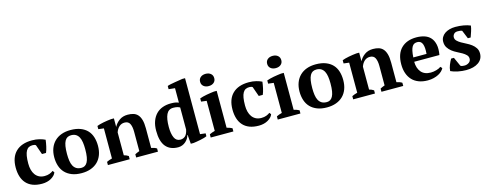

<svg xmlns="http://www.w3.org/2000/svg" viewBox="-27 -1499 5734 2257"><g transform="rotate(-15 2840.5 -370.0)"><path d="M456 -81Q449 -61 433 -44.5Q417 -28 394.5 -15Q372 -2 343.5 5Q315 12 284 12Q218 12 170.5 -6.5Q123 -25 92 -59.5Q61 -94 46 -142.5Q31 -191 31 -250Q31 -377 100.5 -444.5Q170 -512 298 -512Q347 -512 388 -501.5Q429 -491 456 -477Q454 -460 450.5 -439.5Q447 -419 442.5 -398.5Q438 -378 432 -358.5Q426 -339 420 -326H371L329 -445Q322 -450 314 -452.5Q306 -455 290 -455Q264 -455 245 -445.5Q226 -436 212.5 -413Q199 -390 192.5 -352Q186 -314 186 -258Q186 -217 195 -182.5Q204 -148 222.5 -122.5Q241 -97 269 -82.5Q297 -68 335 -68Q370 -68 396 -78Q422 -88 440 -102Z M500 -250Q500 -311 518.5 -359.5Q537 -408 571.5 -442Q606 -476 655 -494Q704 -512 766 -512Q836 -512 886.5 -492.5Q937 -473 969.5 -438.5Q1002 -404 1017 -355.5Q1032 -307 1032 -250Q1032 -189 1014 -140.5Q996 -92 961.5 -58Q927 -24 877.5 -6Q828 12 766 12Q698 12 648 -7.5Q598 -27 565 -61.5Q532 -96 516 -144.5Q500 -193 500 -250ZM655 -250Q655 -205 660.5 -167.5Q666 -130 680 -104Q694 -78 718 -63.5Q742 -49 780 -49Q802 -49 820 -59.5Q838 -70 851 -93.5Q864 -117 870.5 -155.5Q877 -194 877 -250Q877 -296 871.5 -333Q866 -370 852.5 -396Q839 -422 816 -436.5Q793 -451 758 -451Q732 -451 713 -440.5Q694 -430 681 -406.5Q668 -383 661.5 -344.5Q655 -306 655 -250Z M1695 0H1430V-39Q1443 -46 1455.5 -51.5Q1468 -57 1485 -63V-298Q1485 -361 1467 -396.5Q1449 -432 1403 -432Q1365 -432 1337.5 -407.5Q1310 -383 1296 -341V-63Q1312 -59 1324.5 -53.5Q1337 -48 1351 -39V0H1086V-39Q1111 -52 1152 -63V-429L1086 -437V-476Q1099 -482 1120 -487.5Q1141 -493 1165.5 -498Q1190 -503 1215.5 -506.5Q1241 -510 1262 -512H1296V-409H1297Q1318 -451 1360 -481.5Q1402 -512 1462 -512Q1501 -512 1532 -502.5Q1563 -493 1584.5 -469Q1606 -445 1617.5 -404.5Q1629 -364 1629 -302V-63Q1669 -56 1695 -39Z M2079 -99Q2074 -77 2061 -57Q2048 -37 2030 -21.5Q2012 -6 1989 3Q1966 12 1940 12Q1841 12 1789.5 -50.5Q1738 -113 1738 -242Q1738 -308 1756 -357.5Q1774 -407 1806.5 -441Q1839 -475 1885 -492Q1931 -509 1987 -509Q2005 -509 2017.5 -508Q2030 -507 2040.5 -505.5Q2051 -504 2060.5 -500.5Q2070 -497 2082 -493V-669L2006 -677V-716Q2020 -722 2044.5 -727Q2069 -732 2096 -736.5Q2123 -741 2149 -745Q2175 -749 2192 -752H2226V-71L2292 -63V-28Q2278 -21 2256 -15Q2234 -9 2210 -4Q2186 1 2163.5 4.5Q2141 8 2126 10H2092L2083 -99ZM1988 -68Q2023 -68 2047 -90Q2071 -112 2082 -165V-434Q2069 -442 2049.5 -447Q2030 -452 2001 -452Q1943 -452 1918 -399.5Q1893 -347 1893 -247Q1893 -166 1915 -117Q1937 -68 1988 -68Z M2613 0H2337V-39Q2352 -47 2368 -52.5Q2384 -58 2403 -63V-429L2337 -437V-476Q2352 -482 2374.5 -488Q2397 -494 2422 -498.5Q2447 -503 2471 -506.5Q2495 -510 2513 -512H2547V-63Q2567 -58 2583 -52.5Q2599 -47 2613 -39ZM2386 -664Q2386 -699 2410 -719Q2434 -739 2472 -739Q2510 -739 2534 -719Q2558 -699 2558 -664Q2558 -630 2534 -610Q2510 -590 2472 -590Q2434 -590 2410 -610Q2386 -630 2386 -664Z M3094 -81Q3087 -61 3071 -44.5Q3055 -28 3032.5 -15Q3010 -2 2981.5 5Q2953 12 2922 12Q2856 12 2808.5 -6.5Q2761 -25 2730 -59.5Q2699 -94 2684 -142.5Q2669 -191 2669 -250Q2669 -377 2738.5 -444.5Q2808 -512 2936 -512Q2985 -512 3026 -501.5Q3067 -491 3094 -477Q3092 -460 3088.5 -439.5Q3085 -419 3080.5 -398.5Q3076 -378 3070 -358.5Q3064 -339 3058 -326H3009L2967 -445Q2960 -450 2952 -452.5Q2944 -455 2928 -455Q2902 -455 2883 -445.5Q2864 -436 2850.5 -413Q2837 -390 2830.5 -352Q2824 -314 2824 -258Q2824 -217 2833 -182.5Q2842 -148 2860.5 -122.5Q2879 -97 2907 -82.5Q2935 -68 2973 -68Q3008 -68 3034 -78Q3060 -88 3078 -102Z M3429 0H3153V-39Q3168 -47 3184 -52.5Q3200 -58 3219 -63V-429L3153 -437V-476Q3168 -482 3190.5 -488Q3213 -494 3238 -498.5Q3263 -503 3287 -506.5Q3311 -510 3329 -512H3363V-63Q3383 -58 3399 -52.5Q3415 -47 3429 -39ZM3202 -664Q3202 -699 3226 -719Q3250 -739 3288 -739Q3326 -739 3350 -719Q3374 -699 3374 -664Q3374 -630 3350 -610Q3326 -590 3288 -590Q3250 -590 3226 -610Q3202 -630 3202 -664Z M3485 -250Q3485 -311 3503.5 -359.5Q3522 -408 3556.5 -442Q3591 -476 3640 -494Q3689 -512 3751 -512Q3821 -512 3871.5 -492.5Q3922 -473 3954.5 -438.5Q3987 -404 4002 -355.5Q4017 -307 4017 -250Q4017 -189 3999 -140.5Q3981 -92 3946.5 -58Q3912 -24 3862.5 -6Q3813 12 3751 12Q3683 12 3633 -7.5Q3583 -27 3550 -61.5Q3517 -96 3501 -144.5Q3485 -193 3485 -250ZM3640 -250Q3640 -205 3645.5 -167.5Q3651 -130 3665 -104Q3679 -78 3703 -63.5Q3727 -49 3765 -49Q3787 -49 3805 -59.5Q3823 -70 3836 -93.5Q3849 -117 3855.5 -155.5Q3862 -194 3862 -250Q3862 -296 3856.5 -333Q3851 -370 3837.5 -396Q3824 -422 3801 -436.5Q3778 -451 3743 -451Q3717 -451 3698 -440.5Q3679 -430 3666 -406.5Q3653 -383 3646.5 -344.5Q3640 -306 3640 -250Z M4680 0H4415V-39Q4428 -46 4440.5 -51.5Q4453 -57 4470 -63V-298Q4470 -361 4452 -396.5Q4434 -432 4388 -432Q4350 -432 4322.5 -407.5Q4295 -383 4281 -341V-63Q4297 -59 4309.5 -53.5Q4322 -48 4336 -39V0H4071V-39Q4096 -52 4137 -63V-429L4071 -437V-476Q4084 -482 4105 -487.5Q4126 -493 4150.5 -498Q4175 -503 4200.5 -506.5Q4226 -510 4247 -512H4281V-409H4282Q4303 -451 4345 -481.5Q4387 -512 4447 -512Q4486 -512 4517 -502.5Q4548 -493 4569.5 -469Q4591 -445 4602.5 -404.5Q4614 -364 4614 -302V-63Q4654 -56 4680 -39Z M5178 -84Q5170 -67 5152.5 -49.5Q5135 -32 5109.5 -18.5Q5084 -5 5050.5 3.5Q5017 12 4978 12Q4916 12 4868 -6.5Q4820 -25 4788 -59.5Q4756 -94 4739.5 -142Q4723 -190 4723 -250Q4723 -378 4790 -445Q4857 -512 4976 -512Q5027 -512 5071.5 -498Q5116 -484 5145.5 -452Q5175 -420 5186.5 -368Q5198 -316 5185 -241H4878Q4879 -162 4918.5 -115Q4958 -68 5035 -68Q5068 -68 5103.5 -78Q5139 -88 5159 -104ZM4972 -455Q4952 -455 4936.5 -448Q4921 -441 4909.5 -422.5Q4898 -404 4891 -372.5Q4884 -341 4881 -293H5042Q5049 -371 5033 -413Q5017 -455 4972 -455Z M5517 -109Q5517 -135 5498.5 -154Q5480 -173 5452.5 -189Q5425 -205 5392.5 -221Q5360 -237 5332.5 -258.5Q5305 -280 5286.5 -309Q5268 -338 5268 -380Q5268 -410 5282 -434.5Q5296 -459 5320 -476Q5344 -493 5377.5 -502.5Q5411 -512 5450 -512Q5504 -512 5550.5 -503.5Q5597 -495 5632 -480Q5628 -448 5616 -411.5Q5604 -375 5593 -345H5559L5517 -447Q5505 -452 5492 -453.5Q5479 -455 5463 -455Q5433 -455 5417.5 -437.5Q5402 -420 5402 -398Q5402 -373 5420.5 -354.5Q5439 -336 5466.5 -320Q5494 -304 5526.5 -288Q5559 -272 5586.5 -251.5Q5614 -231 5632.5 -203Q5651 -175 5651 -136Q5651 -67 5595 -27.5Q5539 12 5445 12Q5397 12 5346 2Q5295 -8 5258 -26Q5260 -62 5275 -99Q5290 -136 5307 -165H5341L5390 -56Q5401 -48 5414.5 -46.5Q5428 -45 5440 -45Q5469 -45 5493 -62Q5517 -79 5517 -109Z"/></g></svg>

Font: PT Serif
Style: Bold
Weight: 700
Designer: A.Korolkova, O.Umpeleva, V.Yefimov
Foundry: ParaType Ltd
Version: Version 1.000W OFL; ttfautohint (v1.6)